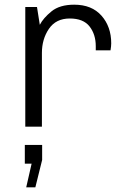

<svg xmlns="http://www.w3.org/2000/svg" viewBox="-20 -541 525 820"><path d="M455 -356Q455 -344 452 -326H389V-344Q389 -394 362.5 -428Q336 -462 278 -462Q219 -462 189 -418Q159 -374 159 -315V0H88V-511H138L150 -435Q165 -464 200 -492.5Q235 -521 297 -521Q372 -521 413.5 -474Q455 -427 455 -356ZM115 158H86V78H160V142L131 259H92Z"/></svg>

Font: Chivo Light
Style: Regular
Weight: 300
Designer: Hector Gatti
Foundry: Omnibus-Type
Version: Version 1.007